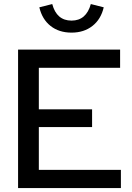

<svg xmlns="http://www.w3.org/2000/svg" viewBox="-20 -951 668 971"><path d="M71.4 0V-700H587.4V-608.1H176.4V-398.2H445.7V-308.5H176.4V-91.9H591.4V0ZM341.8 -786Q278.5 -786 235.8 -819.7Q193.1 -853.3 178.9 -914L244.2 -930.5Q266.4 -846.8 341.8 -846.8Q416.1 -846.8 439.3 -930.5L504.6 -914Q490.4 -853.3 447.4 -819.7Q404.3 -786 341.8 -786Z"/></svg>

Font: Red Hat Display VF
Style: Regular
Weight: 300
Designer: Pentagram, MCKL
Foundry: Pentagram, MCKL
Version: Version 1.023